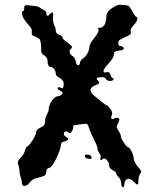

<svg xmlns="http://www.w3.org/2000/svg" viewBox="-20 -689 678 816"><path d="M172 -179Q172 -189 179.5 -202.5Q187 -216 187 -225Q187 -240 199 -258.5Q211 -277 222 -279Q246 -283 246 -296Q246 -298 235.5 -303.5Q225 -309 225 -313Q225 -315 226 -316Q231 -321 238 -316Q250 -308 251 -332Q251 -348 234 -358Q217 -366 217 -376Q217 -386 210.5 -395Q204 -404 197 -404Q182 -404 182 -431Q182 -445 167 -454Q155 -462 155 -472V-487Q155 -496 154 -502Q152 -517 148.5 -522Q145 -527 132 -532Q119 -537 116.5 -540.5Q114 -544 115 -553Q118 -566 104 -580Q97 -587 82 -608Q73 -624 73 -634Q73 -642 78 -642Q83 -642 83 -655Q83 -660 83.5 -662Q84 -664 86 -665.5Q88 -667 93 -667Q94 -667 114 -665Q144 -663 152 -655Q164 -646 169 -645Q177 -641 177 -632Q177 -623 181.5 -622Q186 -621 192 -629Q198 -636 202 -636Q206 -636 206 -627Q206 -621 205 -617V-611Q205 -595 210 -583Q217 -571 217 -559Q217 -546 232 -541Q246 -536 246 -528Q246 -523 266 -509Q286 -495 286 -488Q286 -484 281 -481Q276 -478 276 -471Q276 -458 288 -451Q300 -443 302 -427Q304 -412 312 -412Q319 -412 320 -423Q322 -434 334 -442Q345 -449 352.5 -463.5Q360 -478 360 -490Q360 -502 380 -527Q399 -550 399 -562Q399 -567 394 -570Q398 -571 402 -571H406Q418 -571 426 -587Q432 -600 432 -620Q432 -643 472 -664Q482 -669 490 -669Q492 -669 499.5 -668Q507 -667 514 -667Q523 -667 528 -662.5Q533 -658 542 -642Q555 -617 560 -617Q564 -617 564 -612Q564 -598 548 -582Q535 -568 535 -559Q535 -558 535.5 -556.5Q536 -555 536 -554Q536 -553 536 -552L537 -550Q537 -541 511 -531Q484 -518 484 -514Q482 -502 484 -498Q486 -494 494 -493Q506 -490 506 -484Q506 -477 492 -475Q475 -473 469.5 -470Q464 -467 464 -457Q464 -444 442 -420Q420 -397 420 -386Q420 -381 426 -381Q430 -381 432 -382Q440 -384 443 -382Q446 -380 449 -373Q452 -361 459 -357Q468 -352 458 -347Q453 -345 447 -345Q434 -345 430 -354Q426 -362 408 -361Q391 -360 391 -355Q391 -351 398 -344Q402 -340 402 -338Q402 -336 399 -333.5Q396 -331 386 -327Q365 -319 365 -307Q365 -295 377 -285Q429 -241 435 -241Q438 -241 450 -225Q460 -211 455 -199Q450 -188 454 -184.5Q458 -181 468 -186Q476 -191 485 -186Q491 -182 482 -165Q476 -153 476 -149Q476 -146 484 -133Q494 -117 494 -109Q494 -101 507 -82Q520 -63 525 -63Q530 -63 539 -45.5Q548 -28 548 -19Q548 1 574 29Q580 37 580.5 39.5Q581 42 575 51Q568 62 568 84Q568 95 564 95Q560 95 548 83Q536 71 527 71Q511 71 508 96Q507 107 503 107Q496 107 495 89Q493 71 484 64Q474 54 474 48Q474 42 459 34Q444 26 444 14Q444 4 436.5 -6Q429 -16 422 -16Q420 -16 418 -14Q411 -7 408 -9Q405 -11 407 -20Q407 -21 408 -23V-25Q408 -30 401.5 -39Q395 -48 395 -54Q395 -62 389 -76Q362 -130 357 -149Q353 -165 342 -163Q337 -163 318 -160Q299 -157 295 -157Q291 -157 291 -148Q291 -138 284 -129Q280 -123 276 -123Q274 -123 269 -127Q264 -131 261 -131Q260 -131 256 -129Q250 -125 251.5 -118Q253 -111 261 -107Q270 -102 270 -98Q270 -93 255 -88Q245 -86 242 -82Q239 -78 238 -67Q237 -54 219 -15Q201 22 190 24Q177 27 177 38Q177 51 170.5 56Q164 61 143 66Q117 71 107 86Q96 101 84 101Q73 101 73 88Q73 79 68 64.5Q63 50 63 38Q61 21 57 8Q52 -3 67 -18Q82 -33 86 -48Q90 -65 98 -68Q106 -73 119.5 -94.5Q133 -116 133 -126Q133 -137 149 -145Q164 -152 168 -158.5Q172 -165 172 -179ZM341 -24Q340 -29 343 -31Q346 -33 354 -32Q367 -30 369 -21Q370 -16 367.5 -14.5Q365 -13 357 -14Q343 -16 341 -24Z"/></svg>

Font: Senatorium Sm3
Style: Regular
Weight: 400
Designer: crossinguard
Version: Version 001.006